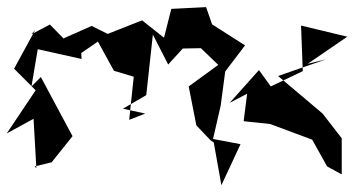

<svg xmlns="http://www.w3.org/2000/svg" viewBox="-258 -712 1019 552"><g transform="rotate(90 251.0 -435.5)"><path d="M244 -637 323 -627 331 -703 376 -824 453 -867 476 -909H372L301 -854L193 -726L145 -864L158 -811L80 -925L48 -792L179 -797L223 -705L176 -671L270 -587ZM113 -504 161 -554 223 -469 335 -491 378 -532 384 -541 507 -563 389 -618 374 -539 278 -561 180 -574 105 -631 38 -526 61 -542 -5 -519 0 -419 83 -398 33 -335 72 -236 49 -190 85 -109 45 -70 73 -17 60 -28 172 33 234 -29 358 54 316 -23 458 -31 453 -26 441 -75 366 -135 196 -44 223 -17 116 -35 144 -161 127 -160 94 -208 178 -254 195 -311 319 -298 301 -344 287 -280 248 -347 74 -366 160 -410 114 -452Z"/></g></svg>

Font: Charger Distortion
Style: 2
Weight: 400
Designer: Jasper
Foundry: Cannot Into Space Fonts
Version: Version 0.98